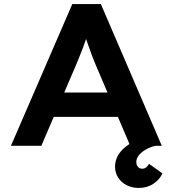

<svg xmlns="http://www.w3.org/2000/svg" viewBox="-20 -720 853 948"><path d="M34 0 337 -700H478L779 0H623L452 -401Q444 -419 435.5 -442Q427 -465 418.5 -489Q410 -513 402 -536Q394 -559 389 -577H420Q414 -555 406.5 -532Q399 -509 390.5 -486.5Q382 -464 373 -442Q364 -420 355 -398L184 0ZM173 -143 224 -263H583L622 -143ZM665 208Q632 208 605.5 194.5Q579 181 563.5 157Q548 133 548 103Q548 76 560 52.5Q572 29 594 10Q616 -9 645.5 -24Q675 -39 711 -48L747 0Q721 6 699 19Q677 32 665 47.5Q653 63 653 80Q653 94 661 103.5Q669 113 682 113Q693 113 701 107Q709 101 716 89L782 136Q769 166 738 187Q707 208 665 208Z"/></svg>

Font: Lexend Exa SemiBold
Style: Regular
Weight: 600
Designer: Bonnie Shaver-Troup, Thomas Jockin
Foundry: Lexend
Version: Version 1.007